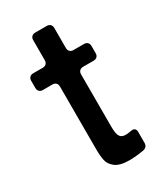

<svg xmlns="http://www.w3.org/2000/svg" viewBox="-174 -748 721 835"><g transform="rotate(-30 186.5 -330.0)"><path d="M328 -500V-464Q328 -453 321.5 -446.5Q315 -440 304 -440H251Q240 -440 233.5 -433.5Q227 -427 227 -416V-152Q227 -119 235 -105Q243 -91 264 -91Q275 -91 290 -94Q293 -95 299 -95Q317 -95 317 -74V-21Q317 1 296 6Q255 13 223 13Q176 13 153.5 -4Q131 -21 126 -44Q121 -67 121 -104V-416Q121 -427 114.5 -433.5Q108 -440 97 -440H49Q38 -440 31.5 -446.5Q25 -453 25 -464V-500Q25 -511 31.5 -517.5Q38 -524 49 -524H97Q108 -524 114.5 -530.5Q121 -537 121 -548V-649Q121 -660 127.5 -666.5Q134 -673 145 -673H203Q214 -673 220.5 -666.5Q227 -660 227 -649V-548Q227 -537 233.5 -530.5Q240 -524 251 -524H304Q315 -524 321.5 -517.5Q328 -511 328 -500Z"/></g></svg>

Font: Shippori Gochic B2 Bold
Style: Regular
Weight: 700
Designer: FONTDASU
Foundry: FONTDASU / Google Inc. / but / Adobe
Version: Version 1.130